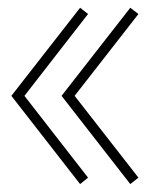

<svg xmlns="http://www.w3.org/2000/svg" viewBox="-20 -500 395 495"><path d="M336.9 -42 315.9 -25.4 138.7 -252.9 315.9 -480 336.9 -463.9 172.4 -252.9ZM207 -42 186.5 -25.4 9.3 -252.9 186.5 -480 207 -463.9 43 -252.9Z"/></svg>

Font: Spartan MB Thin
Style: Regular
Weight: 100
Designer: Matt Bailey, Mirko Velimirovic
Foundry: Matt Bailey
Version: Version 1.005